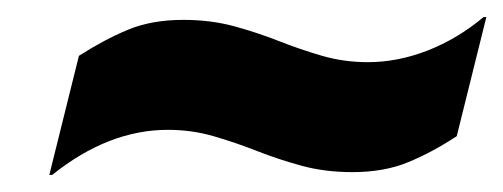

<svg xmlns="http://www.w3.org/2000/svg" viewBox="-20 -451 595 227"><path d="M41.7 -244.2H38.3L73.3 -385Q103.3 -404.2 131.2 -415.8Q159.2 -427.5 196.7 -427.5Q229.2 -427.5 256.7 -420Q284.2 -412.5 309.6 -402.5Q335 -392.5 360.8 -385Q386.7 -377.5 415 -377.5Q450 -377.5 485.4 -391.2Q520.8 -405 551.7 -430.8H555L520 -290Q490.8 -270.8 462.5 -259.2Q434.2 -247.5 396.7 -247.5Q364.2 -247.5 336.7 -255Q309.2 -262.5 283.8 -272.5Q258.3 -282.5 232.5 -290Q206.7 -297.5 178.3 -297.5Q108.3 -297.5 41.7 -244.2Z"/></svg>

Font: Funnel Sans Light ExtraBold
Style: Italic
Weight: 800
Italic angle: -14.036°
Version: Version 1.000